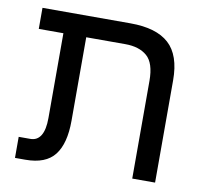

<svg xmlns="http://www.w3.org/2000/svg" viewBox="-70 -669 806 745"><g transform="rotate(10 333.5 -296.0)"><path d="M497 0V-385Q497 -455 466 -482Q435 -509 380 -509H39V-592H386Q488 -592 537.5 -547Q587 -502 587 -403V0ZM35 0V-83H81Q108 -83 122 -106Q136 -129 136 -175V-548H226V-180Q226 -90 191 -45Q156 0 76 0Z"/></g></svg>

Font: Noto Sans Hebrew
Style: Regular
Weight: 400
Designer: Monotype Design Team
Foundry: Monotype Imaging Inc.
Version: Version 2.003;January 10, 2023;FontCreator 14.0.0.2877 64-bi